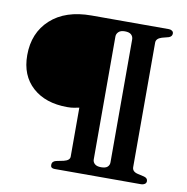

<svg xmlns="http://www.w3.org/2000/svg" viewBox="-79 -776 833 853"><g transform="rotate(10 337.5 -350.0)"><path d="M613.5 0H222.5Q204.5 0 204.5 -15Q204.5 -31.5 222.5 -36L256.5 -43Q283.5 -49.5 283.5 -66.5V-287.5Q273 -285.5 260.8 -283Q248.5 -280.5 230 -280.5Q131.5 -280.5 73.2 -333Q15 -385.5 15 -477Q15 -578 81.8 -639Q148.5 -700 266 -700H615Q623 -700 629.2 -695.8Q635.5 -691.5 635.5 -683.5Q635.5 -670.5 621 -665L590.5 -657Q565 -649 565 -630.5V-69Q565 -49 589 -43L619.5 -36Q636 -31.5 636 -18Q636 -9 628.8 -4.5Q621.5 0 613.5 0ZM462 -72V-626.5Q462 -639.5 453 -648Q444 -656.5 424 -656.5Q405 -656.5 395.8 -647.5Q386.5 -638.5 386.5 -626.5V-72Q386.5 -60 395.8 -51.8Q405 -43.5 424.5 -43.5Q444.5 -43.5 453.2 -51.5Q462 -59.5 462 -72Z"/></g></svg>

Font: Fraunces 72pt S000
Style: Bold
Weight: 700
Version: Version 1.000; ttfautohint (v1.8.3)